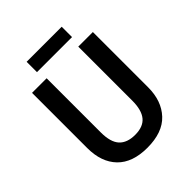

<svg xmlns="http://www.w3.org/2000/svg" viewBox="-240 -1006 1154 1154"><g transform="rotate(-45 336.5 -429.5)"><path d="M595 -244Q595 -129 530 -59.5Q465 10 335 10Q209 10 143.5 -57.5Q78 -125 78 -245V-714H202V-254Q202 -171 236 -134Q270 -97 338 -97Q407 -97 439 -136Q471 -175 471 -255V-714H595ZM485 -869V-781H187V-869Z"/></g></svg>

Font: Noto Sans Devanagari SemiCondensed SemiBold
Style: Regular
Weight: 600
Width: 4
Designer: Jelle Bosma - Monotype Design Team
Foundry: Monotype Imaging Inc.
Version: Version 2.004; ttfautohint (v1.8.4.7-5d5b)